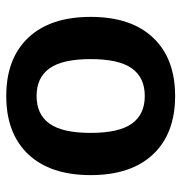

<svg xmlns="http://www.w3.org/2000/svg" viewBox="-3 -567 580 614"><g transform="rotate(-90 287.0 -260.0)"><path d="M375.5 -391.5Q346 -433 287 -433Q228 -433 198.5 -391.5Q169 -350 169 -260Q169 -170 198.5 -128.5Q228 -87 287 -87Q346 -87 375.5 -128.5Q405 -170 405 -260Q405 -350 375.5 -391.5ZM473.5 -60.5Q407 10 287 10Q167 10 100.5 -60.5Q34 -131 34 -260Q34 -389 100.5 -459.5Q167 -530 287 -530Q407 -530 473.5 -459.5Q540 -389 540 -260Q540 -131 473.5 -60.5Z"/></g></svg>

Font: Rounded Mplus 1c Bold
Style: Bold
Weight: 700
Version: Version 1.059.20150529